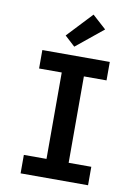

<svg xmlns="http://www.w3.org/2000/svg" viewBox="-105 -1060 809 1127"><g transform="rotate(10 300.0 -496.0)"><path d="M99 0V-110H234V-625H99V-735H501V-625H366V-110H501V0ZM280 -787 219 -843 359 -992 441 -918Z"/></g></svg>

Font: Iosevka Custom XBdEx
Style: Regular
Weight: 800
Width: 7
Monospace: yes
Designer: Belleve Invis
Foundry: Belleve Invis
Version: Version 11.2.4; ttfautohint (v1.8.4)